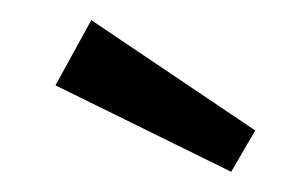

<svg xmlns="http://www.w3.org/2000/svg" viewBox="-20 -811 299 191"><path d="M70.8 -791 233.9 -681.2 210 -640.1 35.2 -726.1Z"/></svg>

Font: Fira Sans Compressed Book
Style: Regular
Weight: 350
Width: 1
Designer: Carrois Corporate & Edenspiekermann AG
Foundry: Carrois Corporate GbR & Edenspiekermann AG
Version: Version 4.203;PS 004.203;hotconv 1.0.88;makeotf.lib2.5.64775